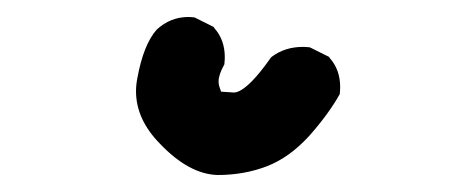

<svg xmlns="http://www.w3.org/2000/svg" viewBox="-20 -83 540 226"><path d="M140.1 24.4Q140.1 17.1 141.6 9.3Q148.9 -30.8 164.6 -48.3Q180.7 -63 201.7 -63Q204.6 -63 209 -62.5L231.4 -51.3L232.4 -49.8Q244.6 -36.1 244.6 -15.6Q244.6 -12.7 244.1 -7.3Q237.3 4.9 237.3 12.7Q237.3 15.1 237.8 17.6L240.2 24.9Q254.9 25.9 255.4 25.9Q263.2 25.9 276.4 12.7Q286.1 2.9 298.8 -15.1L299.8 -16.1Q315.4 -27.8 336.4 -27.8Q339.8 -27.8 344.7 -27.3L367.2 -16.1L368.2 -14.6Q380.4 -1 380.4 19.5Q380.4 22.5 379.9 27.8Q366.7 51.3 344.2 76.7Q320.8 102.5 293.9 112.8Q267.1 123 236.3 123Q202.6 122.1 168.5 86.4Q140.1 57.6 140.1 24.4Z"/></svg>

Font: Bakudai
Style: Bold
Weight: 700
Version: Version 1.48